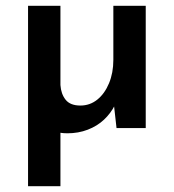

<svg xmlns="http://www.w3.org/2000/svg" viewBox="-20 -443 601 664"><path d="M213 18Q157 18 121.5 -16.5Q86 -51 81 -103L189 -91V201H77V-110V-423H189V-149Q191 -118 207 -98Q223 -78 258 -78Q291 -78 316.5 -98.5Q342 -119 357 -155Q372 -191 372 -236V-423H484V0H383L372 -98L377 -79Q363 -51 339.5 -29Q316 -7 283.5 5.5Q251 18 213 18Z"/></svg>

Font: Josefin Sans Thin SemiBold
Style: Regular
Weight: 600
Version: Version 2.000